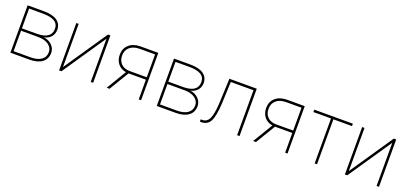

<svg xmlns="http://www.w3.org/2000/svg" viewBox="13 -1270 4256 2012"><g transform="rotate(20 2141.0 -264.0)"><path d="M88.4 0V-528.3H270Q366.2 -528.3 417.2 -493.4Q468.3 -458.5 468.3 -391.6Q468.3 -347.7 441.2 -314.9Q414.1 -282.2 363.8 -271H364.3Q418 -265.1 454.6 -229Q491.2 -192.9 491.2 -143.1Q491.2 -75.2 441.2 -37.6Q391.1 0 301.3 0ZM114.7 -254.4V-26.4H303.7Q379.4 -26.4 422.4 -56.6Q465.3 -86.9 465.3 -142.6Q465.3 -192.4 421.6 -223.4Q377.9 -254.4 302.2 -254.4ZM114.7 -280.8H279.8Q359.9 -280.8 400.9 -309.1Q441.9 -337.4 441.9 -393.1Q441.9 -449.7 397.9 -475.6Q354 -501.5 270 -501.5H114.7Z M984.4 -528.3H1011.2V0H984.4V-481.4L657.7 0H631.3V-528.3H657.7V-46.9Z M1545.9 -528.3V0H1519.5V-219.7H1326.2L1193.8 0H1162.6L1295.9 -222.2Q1238.8 -231.4 1205.6 -272Q1172.4 -312.5 1172.4 -374Q1172.4 -442.9 1219 -484.9Q1265.6 -526.9 1345.7 -528.3ZM1198.7 -373Q1198.7 -315.9 1233.2 -281.7Q1267.6 -247.6 1326.2 -246.6H1519.5V-501.5H1350.6Q1279.3 -501.5 1239 -467.3Q1198.7 -433.1 1198.7 -373Z M1720.7 0V-528.3H1902.3Q1998.5 -528.3 2049.6 -493.4Q2100.6 -458.5 2100.6 -391.6Q2100.6 -347.7 2073.5 -314.9Q2046.4 -282.2 1996.1 -271H1996.6Q2050.3 -265.1 2086.9 -229Q2123.5 -192.9 2123.5 -143.1Q2123.5 -75.2 2073.5 -37.6Q2023.4 0 1933.6 0ZM1747.1 -254.4V-26.4H1936Q2011.7 -26.4 2054.7 -56.6Q2097.7 -86.9 2097.7 -142.6Q2097.7 -192.4 2054 -223.4Q2010.3 -254.4 1934.6 -254.4ZM1747.1 -280.8H1912.1Q1992.2 -280.8 2033.2 -309.1Q2074.2 -337.4 2074.2 -393.1Q2074.2 -449.7 2030.3 -475.6Q1986.3 -501.5 1902.3 -501.5H1747.1Z M2643.6 -528.3V0H2616.7V-501.5H2363.8L2353.5 -254.4Q2345.7 -113.3 2315.7 -57.1Q2285.6 -1 2219.7 0H2201.2V-25.9H2223.1Q2272.9 -27.8 2296.1 -78.1Q2319.3 -128.4 2326.7 -246.1L2338.4 -528.3Z M3178.7 -528.3V0H3152.3V-219.7H2959L2826.7 0H2795.4L2928.7 -222.2Q2871.6 -231.4 2838.4 -272Q2805.2 -312.5 2805.2 -374Q2805.2 -442.9 2851.8 -484.9Q2898.4 -526.9 2978.5 -528.3ZM2831.5 -373Q2831.5 -315.9 2866 -281.7Q2900.4 -247.6 2959 -246.6H3152.3V-501.5H2983.4Q2912.1 -501.5 2871.8 -467.3Q2831.5 -433.1 2831.5 -373Z M3715.3 -501.5H3507.8V0H3481.4V-501.5H3284.7V-528.3H3715.3Z M4171.9 -528.3H4198.7V0H4171.9V-481.4L3845.2 0H3818.8V-528.3H3845.2V-46.9Z"/></g></svg>

Font: Roboto Thin
Style: Regular
Weight: 250
Designer: Google
Version: Version 2.134; 2016